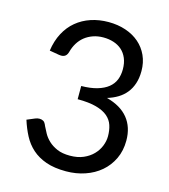

<svg xmlns="http://www.w3.org/2000/svg" viewBox="-109 -811 799 906"><g transform="rotate(15 290.0 -358.0)"><path d="M519 -541Q519 -507 510.2 -480.2Q501.5 -453.5 485.2 -433.2Q469 -413 446 -399Q423 -385 394.5 -376.5Q464.5 -358 499.8 -314.5Q535 -271 535 -205.5Q535 -156 516.2 -116.5Q497.5 -77 465 -49.2Q432.5 -21.5 389.2 -6.8Q346 8 296.5 8Q239.5 8 199 -6.2Q158.5 -20.5 130.5 -45.5Q102.5 -70.5 84.5 -104.8Q66.5 -139 54 -179L92 -195Q102.5 -199.5 113 -199.5Q123 -199.5 130.8 -195.2Q138.5 -191 142.5 -182Q143.5 -180 144.5 -177.8Q145.5 -175.5 146.5 -173Q153.5 -158.5 163.5 -140.2Q173.5 -122 190.5 -106Q207.5 -90 232.8 -79Q258 -68 295.5 -68Q333 -68 361.2 -80.2Q389.5 -92.5 408.2 -112Q427 -131.5 436.5 -155.5Q446 -179.5 446 -203Q446 -232 438.2 -256Q430.5 -280 410.2 -297.5Q390 -315 354.2 -325Q318.5 -335 262.5 -335V-399.5Q308 -400 340.2 -409.5Q372.5 -419 393 -435.5Q413.5 -452 422.8 -475Q432 -498 432 -526Q432 -557 422.2 -580Q412.5 -603 395.5 -618Q378.5 -633 355.2 -640.5Q332 -648 305 -648Q278 -648 255 -640Q232 -632 214.2 -617.8Q196.5 -603.5 184.5 -583.8Q172.5 -564 166.5 -541Q162.5 -526.5 154.5 -520Q146.5 -513.5 134 -513.5Q131.5 -513.5 128.8 -513.8Q126 -514 122.5 -514.5L76 -522.5Q83 -571.5 103 -609.2Q123 -647 153.8 -672.5Q184.5 -698 224.2 -711.2Q264 -724.5 310 -724.5Q355.5 -724.5 394 -711.5Q432.5 -698.5 460.2 -674.5Q488 -650.5 503.5 -616.5Q519 -582.5 519 -541Z"/></g></svg>

Font: LatoCHI
Style: Regular
Weight: 400
Designer: Lukasz Dziedzic
Foundry: tyPoland Lukasz Dziedzic
Version: Version 1.104